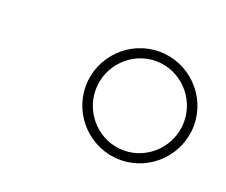

<svg xmlns="http://www.w3.org/2000/svg" viewBox="-56 -824 471 400"><g transform="rotate(20 179.5 -624.0)"><path d="M239 -744C173 -744 119 -690 119 -624C119 -558 173 -504 239 -504C305 -504 359 -558 359 -624C359 -690 305 -744 239 -744ZM141 -624C141 -678 185 -723 239 -723C293 -723 337 -678 337 -624C337 -570 293 -525 239 -525C185 -525 141 -570 141 -624Z"/></g></svg>

Font: Nacelle Thin
Style: Italic
Weight: 100
Italic angle: -12°
Designer: Sora Sagano
Foundry: Sora Sagano
Version: Version 1.000;FEAKit 1.0